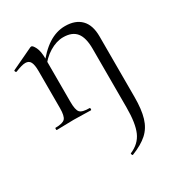

<svg xmlns="http://www.w3.org/2000/svg" viewBox="-162 -507 829 891"><g transform="rotate(-30 252.0 -61.5)"><path d="M291.4 276.4Q288.6 277.4 286.5 271.9Q284.4 266.4 286.6 265.4Q336.4 244.4 355.9 200.2Q375.4 156 375.4 71V-243.4Q375.4 -303 353.1 -330.6Q330.8 -358.2 283.2 -358.2Q246.8 -358.2 208.9 -335.2Q171 -312.2 144 -271.8L139 -283.8Q183.6 -343.4 226.8 -371.1Q270 -398.8 316.4 -398.8Q371.6 -398.8 401.7 -368.2Q431.8 -337.6 431.8 -277V48Q431.8 114 418.9 157.3Q406 200.6 375.5 228Q345 255.4 291.4 276.4ZM43 0Q40.8 0 40.8 -6Q40.8 -12 43 -12Q82 -12 94.2 -25.3Q106.4 -38.6 106.4 -81V-278.6Q106.4 -312 98.6 -327.3Q90.8 -342.6 71.4 -342.6Q61.6 -342.6 48 -338.7Q34.4 -334.8 17 -327.8Q13 -326.6 10.6 -331.8Q8.2 -337 11.8 -338.8L128.4 -394Q131.2 -395.2 133.8 -395.2Q141.6 -395.2 152.2 -374Q162.8 -352.8 162.8 -312.6V-81Q162.8 -38.6 174.3 -25.3Q185.8 -12 225.6 -12Q228.6 -12 228.6 -6Q228.6 0 225.6 0Q208 0 184.4 -1Q160.8 -2 134.2 -2Q108.6 -2 85 -1Q61.4 0 43 0Z"/></g></svg>

Font: Cormorant Light
Style: Regular
Weight: 300
Designer: Christian Thalmann (Catharsis Fonts)
Foundry: Catharsis Fonts
Version: Version 4.000